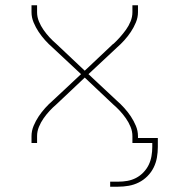

<svg xmlns="http://www.w3.org/2000/svg" viewBox="-20 -540 640 725"><path d="M396 165V146H426Q444 146 461 143Q478 140 493.5 132Q509 124 521.5 111Q534 98 541.5 82.5Q549 67 552 49.5Q555 32 555 15V0H480V-26Q480 -44 473 -61Q466 -78 455.5 -93Q445 -108 433 -121Q421 -134 407 -146L300 -247L193 -146Q179 -134 167 -121Q155 -108 144.5 -93Q134 -78 127 -61Q120 -44 120 -26V0H99V-26Q99 -46 107 -65Q115 -84 126 -100.5Q137 -117 150.5 -132Q164 -147 179 -160L286 -260L179 -360Q164 -373 150.5 -388Q137 -403 126 -419.5Q115 -436 107 -455Q99 -474 99 -494V-520H120V-494Q120 -476 127 -459Q134 -442 144.5 -427Q155 -412 167 -399Q179 -386 193 -374L300 -273L407 -374H408Q421 -386 433 -399.5Q445 -413 455.5 -427.5Q466 -442 473 -459Q480 -476 480 -494V-520H501V-494Q501 -474 493 -455Q485 -436 474 -419.5Q463 -403 449.5 -388Q436 -373 421 -360L314 -260L421 -160Q436 -147 449.5 -132Q463 -117 474 -100.5Q485 -84 493 -65Q501 -46 501 -26V-19H576V15Q576 35 572.5 55Q569 75 560 93Q551 111 536.5 125.5Q522 140 504 149Q486 158 466 161.5Q446 165 426 165Z"/></svg>

Font: Zed Sans Thin Extended
Style: Regular
Weight: 100
Width: 7
Designer: Belleve Invis
Foundry: Belleve Invis
Version: Version 1.0.0; ttfautohint (v1.8.4)